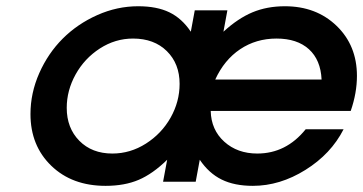

<svg xmlns="http://www.w3.org/2000/svg" viewBox="-20 -585 1169 618"><path d="M78.1 -217.8Q78.1 -285.6 106.4 -349.6Q134.8 -413.6 181.9 -460.7Q229 -507.8 293 -536.4Q356.9 -564.9 424.8 -564.9Q484.9 -564.9 525.1 -545.4Q565.4 -525.9 594.2 -482.9L606.9 -551.8H711.9L699.2 -482.9Q746.1 -525.9 792.7 -545.4Q839.4 -564.9 897 -564.9Q998 -564.9 1063.5 -501.7Q1128.9 -438.5 1128.9 -340.8Q1128.9 -285.6 1108.9 -228H658.2Q659.7 -167 701.9 -128.9Q744.1 -90.8 808.1 -90.8Q900.9 -90.8 963.9 -168.9H1085.9Q1045.4 -89.4 963.1 -38.1Q880.9 13.2 793.9 13.2Q734.4 13.2 693.4 -7.1Q652.3 -27.3 623 -70.8L609.9 0H504.9L518.1 -70.8Q471.7 -25.4 426.3 -6.1Q380.9 13.2 319.8 13.2Q211.9 13.2 145 -51.5Q78.1 -116.2 78.1 -217.8ZM194.8 -237.8Q194.8 -172.9 235.4 -131.8Q275.9 -90.8 341.8 -90.8Q399.4 -90.8 449.7 -122.8Q500 -154.8 529.1 -206.3Q558.1 -257.8 558.1 -314.9Q558.1 -379.9 517.1 -420.4Q476.1 -460.9 408.2 -460.9Q351.1 -460.9 301.5 -429Q252 -397 223.4 -345.5Q194.8 -293.9 194.8 -237.8ZM672.9 -329.1H1015.1Q1012.2 -392.1 974.4 -426.5Q936.5 -460.9 870.1 -460.9Q804.2 -460.9 752.9 -426.5Q701.7 -392.1 672.9 -329.1Z"/></svg>

Font: Involve SemiBold Oblique
Style: Italic
Weight: 600
Italic angle: -10.5°
Designer: Stefan Peev
Foundry: Context Ltd.
Version: Version 1.001